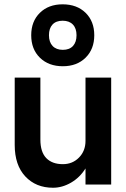

<svg xmlns="http://www.w3.org/2000/svg" viewBox="-20 -863 589 898"><path d="M273.9 -553.2Q207.5 -553.2 166.7 -593Q126 -632.8 126 -698.2Q126 -763.2 166.5 -803Q207 -842.8 272.9 -842.8Q339.8 -842.8 380.4 -803Q420.9 -763.2 420.9 -698.2Q420.9 -633.3 380.4 -593.3Q339.8 -553.2 273.9 -553.2ZM225.6 -748.3Q209 -730.5 209 -698.2Q209 -666 226.1 -647.9Q243.2 -629.9 273.9 -629.9Q304.7 -629.9 321.3 -647.9Q337.9 -666 337.9 -698.2Q337.9 -730.5 320.8 -748.3Q303.7 -766.1 272.9 -766.1Q242.2 -766.1 225.6 -748.3ZM168.9 -210Q168.9 -151.9 196.5 -123.5Q224.1 -95.2 273.9 -95.2Q319.3 -95.2 349.6 -126.2Q379.9 -157.2 379.9 -204.1V-500H500V0H379.9V-75.2Q353.5 -32.7 312.3 -8.8Q271 15.1 228 15.1Q147.9 15.1 98.4 -37.8Q48.8 -90.8 48.8 -185.1V-500H168.9Z"/></svg>

Font: Overused Grotesk SemiBold
Style: Regular
Weight: 600
Version: Version 0.002